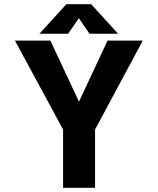

<svg xmlns="http://www.w3.org/2000/svg" viewBox="-20 -893 750 913"><path d="M280 0V-277L51 -700H219.5L355.5 -409.5L491.5 -700H659L432 -277V0ZM541.5 -732.5H405.5L355 -806.5L304 -732.5H167.5L295.5 -873H413.5Z"/></svg>

Font: League Mono
Style: Bold
Weight: 700
Width: 6
Designer: Tyler Finck
Foundry: The League of Moveable Type / Tyler Finck
Version: Version 2.300;RELEASE